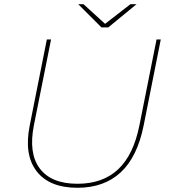

<svg xmlns="http://www.w3.org/2000/svg" viewBox="-20 -887 808 910"><path d="M347 3Q214 3 153.5 -75.5Q93 -154 121 -293L202 -700H222L141 -295Q114 -161 168.5 -88.5Q223 -16 347 -16Q467 -16 540 -84.5Q613 -153 641 -294L722 -700H742L661 -293Q631 -143 552 -70Q473 3 347 3ZM461 -757 351 -867H376L478 -774L598 -867H627L493 -757Z"/></svg>

Font: Montserrat Thin
Style: Italic
Weight: 100
Italic angle: -11.3°
Designer: Julieta Ulanovsky
Foundry: Julieta Ulanovsky
Version: Version 9.000; ttfautohint (v1.8.4.7-5d5b)